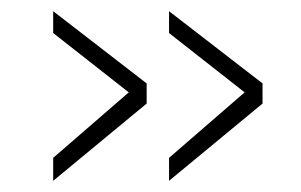

<svg xmlns="http://www.w3.org/2000/svg" viewBox="-20 -419 537 343"><path d="M282 -96V-137L417 -254L282 -360V-399L449 -270V-234ZM75 -96V-137L210 -254L75 -360V-399L242 -270V-234Z"/></svg>

Font: Cairo Play ExtraLight
Style: Regular
Weight: 250
Version: Version 3.119